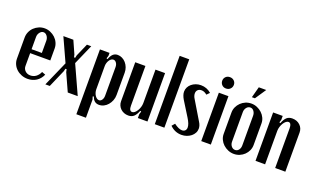

<svg xmlns="http://www.w3.org/2000/svg" viewBox="-88 -1188 3038 1845"><g transform="rotate(20 1431.5 -265.5)"><path d="M34 -355Q34 -385 46 -412.5Q58 -440 79 -460Q100 -480 127.5 -492Q155 -504 186 -504Q217 -504 245 -492Q273 -480 294.5 -460Q316 -440 328.5 -412.5Q341 -385 341 -355V-232H135V-100Q135 -71 156 -51Q177 -31 209 -31Q241 -31 266 -49.5Q291 -68 305 -101L342 -87Q322 -41 283.5 -16Q245 9 195 9Q162 9 132.5 -2.5Q103 -14 81 -34Q59 -54 46.5 -81Q34 -108 34 -139ZM240 -272V-398Q240 -425 224.5 -445Q209 -465 188 -465Q167 -465 151 -444.5Q135 -424 135 -398V-272Z M481 -495 539 -365 545 -338H557L563 -365L620 -495H664L574 -290L706 0H604L523 -179L517 -207H505L498 -179L420 0H375L488 -256L379 -495Z M842 -436 853 -432Q867 -470 886 -487Q905 -504 933 -504Q957 -504 979 -493Q1001 -482 1017.5 -463Q1034 -444 1043.5 -419Q1053 -394 1053 -366V-138Q1053 -108 1042.5 -81.5Q1032 -55 1014.5 -34.5Q997 -14 974 -2.5Q951 9 925 9Q872 9 853 -50L842 -46L851 -17V168H753V-495H851V-465ZM851 -123Q851 -106 856 -89.5Q861 -73 869.5 -60.5Q878 -48 888.5 -40.5Q899 -33 911 -33Q928 -33 940 -50.5Q952 -68 952 -94V-386Q952 -412 939.5 -429.5Q927 -447 909 -447Q898 -447 887.5 -440Q877 -433 869 -421Q861 -409 856 -393.5Q851 -378 851 -361Z M1319 -73Q1302 -29 1280.5 -10Q1259 9 1225 9Q1201 9 1181 1Q1161 -7 1146 -21Q1131 -35 1122.5 -54.5Q1114 -74 1114 -96V-495H1218V-89Q1218 -35 1249 -35Q1262 -35 1274.5 -45.5Q1287 -56 1297.5 -73Q1308 -90 1314.5 -111Q1321 -132 1321 -152V-495H1419V0H1321V-40L1330 -69Z M1494 -699H1592V0H1494Z M1862 -436Q1835 -460 1805 -460Q1782 -460 1768 -446.5Q1754 -433 1754 -410Q1754 -384 1773 -355L1884 -170Q1906 -136 1906 -104Q1906 -80 1895 -59.5Q1884 -39 1865.5 -24Q1847 -9 1822 0Q1797 9 1769 9Q1700 9 1650 -41L1676 -71Q1725 -34 1759 -34Q1779 -34 1790.5 -46Q1802 -58 1802 -78Q1802 -113 1768 -167L1676 -315Q1651 -357 1651 -391Q1651 -415 1661.5 -435.5Q1672 -456 1690 -471Q1708 -486 1732 -495Q1756 -504 1784 -504Q1845 -504 1890 -464Z M1960 -615Q1960 -639 1976.5 -655.5Q1993 -672 2019 -672Q2045 -672 2062 -655.5Q2079 -639 2079 -615Q2079 -590 2062 -573Q2045 -556 2019 -556Q1993 -556 1976.5 -573Q1960 -590 1960 -615ZM2067 -495V0H1969V-495Z M2300 -504Q2331 -504 2359 -492Q2387 -480 2408.5 -460Q2430 -440 2442.5 -413.5Q2455 -387 2455 -357V-137Q2455 -107 2443 -80.5Q2431 -54 2410.5 -34Q2390 -14 2362.5 -2.5Q2335 9 2304 9Q2273 9 2244.5 -3Q2216 -15 2194.5 -35Q2173 -55 2160.5 -81.5Q2148 -108 2148 -137V-357Q2148 -387 2160 -413.5Q2172 -440 2193 -460.5Q2214 -481 2241.5 -492.5Q2269 -504 2300 -504ZM2303 -465Q2280 -465 2264.5 -445Q2249 -425 2249 -398V-96Q2249 -69 2264.5 -50Q2280 -31 2303 -31Q2325 -31 2339.5 -49.5Q2354 -68 2354 -96V-398Q2354 -426 2339.5 -445.5Q2325 -465 2303 -465ZM2282 -563 2312 -675H2388L2313 -563Z M2624 -422Q2641 -466 2662.5 -485Q2684 -504 2718 -504Q2766 -504 2797.5 -474.5Q2829 -445 2829 -400V0H2725V-406Q2725 -460 2694 -460Q2682 -460 2669 -449.5Q2656 -439 2645.5 -422Q2635 -405 2628.5 -384Q2622 -363 2622 -343V0H2524V-495H2622V-455L2613 -426Z"/></g></svg>

Font: Moniqa Paragraph
Style: Bold
Weight: 700
Designer: Rajesh Rajput
Foundry: Rajesh Rajput
Version: Version 1.000